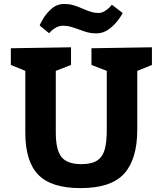

<svg xmlns="http://www.w3.org/2000/svg" viewBox="-20 -946 829 978"><path d="M307.1 -925.8Q331.1 -925.8 352.5 -919.9Q374 -914.1 400.9 -901.9Q427.7 -890.6 444.8 -885.3Q461.9 -879.9 481 -879.9Q498 -879.9 513.4 -889.4Q528.8 -898.9 538.3 -908.9Q547.9 -918.9 549.8 -921.9L605 -879.9Q605 -877 585.9 -849.4Q566.9 -821.8 536.9 -798.8Q506.8 -775.9 470.2 -775.9Q446.3 -775.9 427.2 -781Q408.2 -786.1 378.9 -796.9Q355 -805.7 337.9 -810.3Q320.8 -814.9 301.8 -814.9Q282.7 -814.9 266.8 -806.4Q251 -797.9 241.5 -788.8Q231.9 -779.8 230 -776.9L182.1 -815.9Q182.1 -819.8 198.5 -848.4Q214.8 -877 242.4 -901.4Q270 -925.8 307.1 -925.8ZM395 -109.9Q446.8 -109.9 474.9 -128.4Q502.9 -147 513.4 -184.6Q523.9 -222.2 523.9 -285.2V-585L445.8 -615.2V-700.2L753.9 -705.1V-615.2L679.2 -585V-285.2Q679.2 -135.3 612.5 -61.5Q545.9 12.2 390.1 12.2Q241.2 12.2 175 -55.9Q108.9 -124 108.9 -270V-585L35.2 -615.2V-700.2L341.8 -705.1V-615.2L264.2 -585V-270Q264.2 -183.1 293 -146.5Q321.8 -109.9 395 -109.9Z"/></svg>

Font: Kadwa
Style: Regular
Weight: 400
Designer: Sol Matas
Foundry: Sol Matas
Version: Version 1.000;PS 001.000;hotconv 1.0.70;makeotf.lib2.5.58329